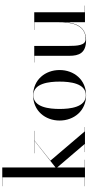

<svg xmlns="http://www.w3.org/2000/svg" viewBox="450 -1240 800 1741"><g transform="rotate(-90 850.5 -370.0)"><path d="M32 -2V0H272V-2H202V-252L415.5 -2H341.5V0H568.5V-2H529L264 -313L446.5 -458H534V-460H331V-458H444L202 -267V-750H32V-748H112.5V-2Z M627.5 -230C627.5 -100 715.5 10 856.5 10C997.5 10 1085.5 -100 1085.5 -230C1085.5 -360 997.5 -470 856.5 -470C715.5 -470 627.5 -360 627.5 -230ZM732.5 -230C732.5 -324 747.5 -468 856.5 -468C965.5 -468 980.5 -324 980.5 -230C980.5 -136 965.5 8 856.5 8C747.5 8 732.5 -136 732.5 -230Z M1609.5 -2V-460H1449V-458H1519V-237C1519 -148 1508 6 1365 6C1309 6 1304 -68 1304 -152V-460H1154V-458H1214.5V-141C1214.5 -54 1239.5 10 1356.5 10C1480 10 1511 -86 1519 -173V0H1669.5V-2Z"/></g></svg>

Font: Bodoni* 96pt
Style: Regular
Weight: 400
Version: Version 2.3